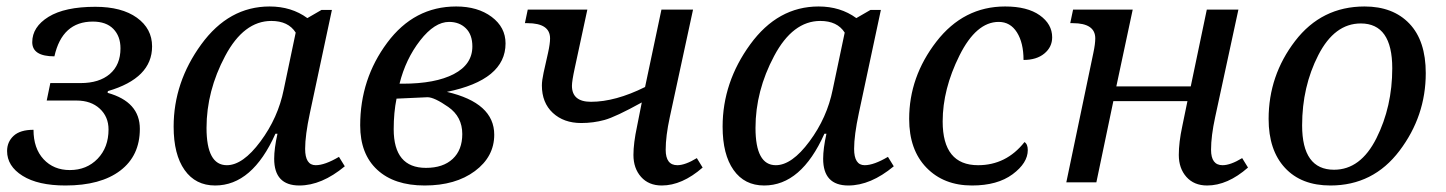

<svg xmlns="http://www.w3.org/2000/svg" viewBox="-20 -566 4489 596"><path d="M84 -163.1Q84 -105.5 115.2 -71.8Q146.5 -38.1 196.8 -38.1Q249 -38.1 283 -73.2Q316.9 -108.4 316.9 -164.1Q316.9 -203.6 289.6 -228.8Q262.2 -253.9 217.8 -253.9H125L136.2 -308.1H230Q288.1 -308.1 321 -336.4Q354 -364.7 354 -416Q354 -453.6 331.8 -476.3Q309.6 -499 268.1 -499Q172.9 -499 148.9 -391.1Q80.1 -391.1 80.1 -435.1Q80.1 -482.4 130.6 -513.7Q181.2 -544.9 275.9 -544.9Q357.9 -544.9 405 -511Q452.1 -477.1 452.1 -421.9Q452.1 -323.2 314.9 -283.2L314 -277.8Q414.1 -250 414.1 -166Q414.1 -82.5 353.3 -36.4Q292.5 9.8 183.1 9.8Q98.1 9.8 50 -20.3Q2 -50.3 2 -97.2Q2 -125.5 22.2 -144.3Q42.5 -163.1 84 -163.1Z M841.3 -150.9H835Q763.2 9.8 647.9 9.8Q586.9 9.8 553 -38.3Q519 -86.4 519 -172.9Q519 -310.5 604.7 -428.2Q690.4 -545.9 816.9 -545.9Q884.8 -545.9 934.1 -509.8L978 -535.2H1010.3L941.9 -214.8Q927.2 -146 927.2 -104Q927.2 -53.2 960 -53.2Q988.3 -53.2 1032.2 -79.1L1050.3 -49.8Q978.5 9.8 909.2 9.8Q831.1 9.8 831.1 -73.2Q831.1 -105 841.3 -150.9ZM897.9 -464.8Q875 -501 822.3 -501Q736.8 -501 679 -392.3Q621.1 -283.7 621.1 -168.9Q621.1 -53.2 684.1 -53.2Q733.9 -53.2 788.6 -127Q843.3 -200.7 860.8 -288.1Z M1367.2 -280.8Q1514.2 -246.6 1514.2 -147.9Q1514.2 -79.6 1454.1 -34.9Q1394 9.8 1298.3 9.8Q1203.6 9.8 1150.9 -39.1Q1098.1 -87.9 1098.1 -176.8Q1098.1 -320.8 1181.9 -433.3Q1265.6 -545.9 1396 -545.9Q1462.9 -545.9 1506.1 -513.7Q1549.3 -481.4 1549.3 -431.2Q1549.3 -317.9 1367.2 -280.8ZM1220.2 -306.2H1230Q1331.5 -306.2 1388.9 -336.2Q1446.3 -366.2 1446.3 -421.9Q1446.3 -458.5 1426 -478.3Q1405.8 -498 1374 -498Q1329.1 -498 1284.2 -440.4Q1239.3 -382.8 1220.2 -306.2ZM1210.9 -259.8Q1202.1 -216.8 1202.1 -165Q1202.1 -44.9 1302.2 -44.9Q1355.5 -44.9 1385.3 -72.8Q1415 -100.6 1415 -149.9Q1415 -203.6 1371.6 -233.9Q1328.1 -264.2 1307.1 -264.2Z M2131.3 -536.1 2059.1 -202.1Q2046.4 -143.6 2046.4 -101.1Q2046.4 -53.2 2082.5 -53.2Q2106.9 -53.2 2143.1 -75.2L2161.1 -45.9Q2097.2 9.8 2034.2 9.8Q1993.7 9.8 1970 -16.8Q1946.3 -43.5 1946.3 -85Q1946.3 -121.6 1957.5 -173.8L1972.2 -248Q1891.1 -203.1 1856.4 -193.6Q1821.8 -184.1 1784.2 -184.1Q1730 -184.1 1696 -215.6Q1662.1 -247.1 1662.1 -300.8Q1662.1 -315.9 1667.5 -340.8L1681.2 -401.9Q1687.5 -430.2 1687.5 -446.8Q1687.5 -494.1 1617.2 -494.1H1609.4L1618.2 -536.1H1803.2L1764.2 -355Q1755.4 -314.5 1755.4 -299.8Q1755.4 -250 1814.5 -250Q1890.1 -250 1982.4 -295.9L2033.2 -536.1Z M2545.4 -150.9H2539.1Q2467.3 9.8 2352.1 9.8Q2291 9.8 2257.1 -38.3Q2223.1 -86.4 2223.1 -172.9Q2223.1 -310.5 2308.8 -428.2Q2394.5 -545.9 2521 -545.9Q2588.9 -545.9 2638.2 -509.8L2682.1 -535.2H2714.4L2646 -214.8Q2631.3 -146 2631.3 -104Q2631.3 -53.2 2664.1 -53.2Q2692.4 -53.2 2736.3 -79.1L2754.4 -49.8Q2682.6 9.8 2613.3 9.8Q2535.2 9.8 2535.2 -73.2Q2535.2 -105 2545.4 -150.9ZM2602.1 -464.8Q2579.1 -501 2526.4 -501Q2440.9 -501 2383.1 -392.3Q2325.2 -283.7 2325.2 -168.9Q2325.2 -53.2 2388.2 -53.2Q2438 -53.2 2492.7 -127Q2547.4 -200.7 2564.9 -288.1Z M3160.2 -125Q3170.4 -118.7 3170.4 -100.1Q3170.4 -60.1 3123.3 -25.1Q3076.2 9.8 2997.1 9.8Q2909.7 9.8 2856 -45.4Q2802.2 -100.6 2802.2 -196.8Q2802.2 -327.6 2886.7 -436.8Q2971.2 -545.9 3100.1 -545.9Q3168.9 -545.9 3207.5 -518.6Q3246.1 -491.2 3246.1 -450.2Q3246.1 -419.9 3221.9 -399.9Q3197.8 -379.9 3157.2 -379.9Q3157.2 -433.1 3136.7 -465.6Q3116.2 -498 3080.1 -498Q3010.3 -498 2958.3 -393.6Q2906.2 -289.1 2906.2 -189Q2906.2 -53.2 3016.1 -53.2Q3103.5 -53.2 3160.2 -125Z M3824.2 -536.1 3752 -202.1Q3739.3 -143.6 3739.3 -101.1Q3739.3 -53.2 3774.9 -53.2Q3799.8 -53.2 3835.9 -75.2L3854 -45.9Q3790.5 9.8 3727.1 9.8Q3686.5 9.8 3662.8 -16.8Q3639.2 -43.5 3639.2 -85Q3639.2 -124 3649.9 -173.8L3666 -252H3436L3383.3 0H3290L3374 -401.9Q3379.9 -429.7 3379.9 -446.8Q3379.9 -494.1 3310.1 -494.1H3302.2L3311 -536.1H3496.1L3445.3 -297.9H3676.3L3726.1 -536.1Z M4215.8 -545.9Q4304.2 -545.9 4355 -492.7Q4405.8 -439.5 4405.8 -338.9Q4405.8 -205.6 4324.2 -97.9Q4242.7 9.8 4109.9 9.8Q4019.5 9.8 3968.8 -44.9Q3918 -99.6 3918 -196.8Q3918 -331.5 4000.2 -438.7Q4082.5 -545.9 4215.8 -545.9ZM4121.1 -39.1Q4203.6 -39.1 4252.7 -137Q4301.8 -234.9 4301.8 -354Q4301.8 -493.2 4204.1 -493.2Q4122.6 -493.2 4072.3 -395Q4022 -296.9 4022 -176.8Q4022 -39.1 4121.1 -39.1Z"/></svg>

Font: Droid Serif
Style: Italic
Weight: 400
Italic angle: -12°
Designer: Monotype Design team
Foundry: Monotype Imaging Inc.
Version: Version 1.03